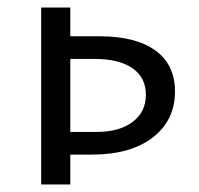

<svg xmlns="http://www.w3.org/2000/svg" viewBox="-20 -488 526 508"><path d="M443 -246Q443 -170 384.5 -124.5Q326 -79 223 -79H166V0H89V-468H166V-392H244Q339 -392 391 -354.5Q443 -317 443 -246ZM366 -237Q366 -283 330.5 -307.5Q295 -332 231 -332H166V-139H236Q296 -139 331 -165.5Q366 -192 366 -237Z"/></svg>

Font: Ysabeau SC Medium
Style: Regular
Weight: 500
Designer: Christian Thalmann (Catharsis Fonts)
Version: Version 0.003